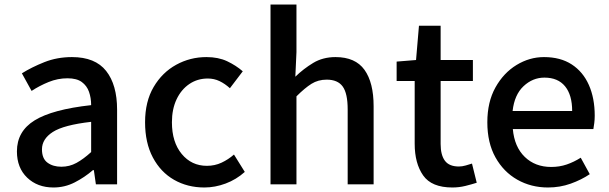

<svg xmlns="http://www.w3.org/2000/svg" viewBox="-20 -817 2698 851"><path d="M217 14Q146 14 100.5 -29.5Q55 -73 55 -146Q55 -235 133.5 -283.5Q212 -332 384 -351Q384 -383 374.5 -410Q365 -437 342.5 -453.5Q320 -470 279 -470Q236 -470 195.5 -453.5Q155 -437 120 -414L77 -492Q120 -519 176.5 -541.5Q233 -564 299 -564Q402 -564 450.5 -502.5Q499 -441 499 -331V0H405L396 -63H392Q355 -31 311 -8.5Q267 14 217 14ZM252 -78Q288 -78 319 -95Q350 -112 384 -143V-277Q262 -263 214 -232Q166 -201 166 -155Q166 -114 190.5 -96Q215 -78 252 -78Z M886 14Q811 14 751.5 -20Q692 -54 657.5 -119Q623 -184 623 -275Q623 -367 661 -431.5Q699 -496 761 -530Q823 -564 895 -564Q948 -564 987 -545.5Q1026 -527 1056 -501L999 -426Q977 -446 953 -457.5Q929 -469 901 -469Q855 -469 819 -444.5Q783 -420 762.5 -376.5Q742 -333 742 -275Q742 -187 785.5 -134.5Q829 -82 897 -82Q932 -82 962 -96Q992 -110 1017 -132L1065 -55Q1027 -21 980 -3.5Q933 14 886 14Z M1179 0V-797H1294V-586L1289 -477Q1325 -512 1368 -538Q1411 -564 1467 -564Q1555 -564 1595.5 -507.5Q1636 -451 1636 -346V0H1521V-332Q1521 -403 1499 -433.5Q1477 -464 1428 -464Q1390 -464 1360.5 -445.5Q1331 -427 1294 -390V0Z M1985 14Q1893 14 1855.5 -39.5Q1818 -93 1818 -180V-458H1738V-544L1824 -551L1837 -703H1933V-551H2076V-458H1933V-179Q1933 -130 1952 -104.5Q1971 -79 2014 -79Q2028 -79 2044 -83.5Q2060 -88 2072 -92L2093 -7Q2071 0 2043 7Q2015 14 1985 14Z M2409 14Q2334 14 2273 -20.5Q2212 -55 2176 -119.5Q2140 -184 2140 -275Q2140 -365 2176 -429.5Q2212 -494 2269.5 -529Q2327 -564 2391 -564Q2464 -564 2514 -531.5Q2564 -499 2590 -440.5Q2616 -382 2616 -304Q2616 -287 2614 -271.5Q2612 -256 2610 -245H2253Q2260 -166 2306 -121.5Q2352 -77 2423 -77Q2460 -77 2492 -88Q2524 -99 2554 -118L2594 -45Q2557 -20 2509.5 -3Q2462 14 2409 14ZM2252 -325H2516Q2516 -396 2484.5 -434.5Q2453 -473 2393 -473Q2341 -473 2300.5 -435Q2260 -397 2252 -325Z"/></svg>

Font: Source Han Sans SC Medium
Style: Regular
Weight: 500
Designer: Ryoko NISHIZUKA 西塚涼子 (kana, bopomofo & ideographs); Paul D. Hunt (Latin, Greek & Cyrillic); Sandoll Communications 산돌커뮤니
Foundry: Adobe
Version: Version 2.004;hotconv 1.0.118;makeotfexe 2.5.65603